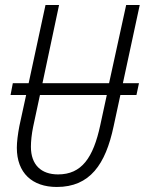

<svg xmlns="http://www.w3.org/2000/svg" viewBox="-20 -734 576 764"><path d="M206 10C338 10 400 -80 432 -231L459 -356H523L533 -403H469L536 -714H482L414 -403H149L215 -714H161L94 -403H31L22 -356H84L57 -232C51 -200 47 -170 47 -146C47 -46 108 10 206 10ZM211 -40C144 -40 103 -78 103 -150C103 -172 106 -201 112 -230L139 -356H405L379 -236C351 -106 305 -40 211 -40Z"/></svg>

Font: Noto Sans Condensed Light
Style: Italic
Weight: 300
Width: 3
Italic angle: -12°
Designer: Monotype Design Team
Foundry: Monotype Imaging Inc.
Version: Version 2.013